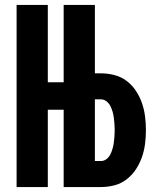

<svg xmlns="http://www.w3.org/2000/svg" viewBox="-20 -755 640 775"><path d="M47 0V-735H173V-423H237V-735H363V-459H387Q415 -459 442 -452Q469 -445 491 -428.5Q513 -412 528.5 -388.5Q544 -365 553 -339Q562 -313 565.5 -285Q569 -257 569 -230Q569 -202 565.5 -174.5Q562 -147 553 -121Q544 -95 528.5 -71.5Q513 -48 491 -31Q469 -14 442 -7Q415 0 387 0H237V-312H173V0ZM387 -105Q400 -105 410 -113Q420 -121 425.5 -132Q431 -143 434.5 -155.5Q438 -168 439.5 -180Q441 -192 442 -204.5Q443 -217 443 -230Q443 -242 442 -254.5Q441 -267 439.5 -279.5Q438 -292 434.5 -304Q431 -316 425.5 -327Q420 -338 410 -346Q400 -354 387 -354H363V-105Z"/></svg>

Font: Iosevka Custom XBdEx
Style: Regular
Weight: 800
Width: 7
Monospace: yes
Designer: Belleve Invis
Foundry: Belleve Invis
Version: Version 11.2.4; ttfautohint (v1.8.4)